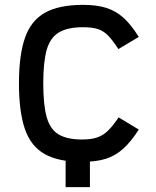

<svg xmlns="http://www.w3.org/2000/svg" viewBox="-20 -652 640 790"><path d="M250 118V0H218V-42H350V118ZM318 14Q221 14 164 -18Q107 -50 82.5 -121Q58 -192 58 -309Q58 -426 83 -497Q108 -568 165.5 -600Q223 -632 322 -632Q378 -632 417.5 -619.5Q457 -607 488.5 -578.5Q520 -550 551 -500L467 -450Q444 -486 425 -505.5Q406 -525 382.5 -532.5Q359 -540 322 -540Q259 -540 223 -519Q187 -498 172.5 -448Q158 -398 158 -309Q158 -221 172 -170.5Q186 -120 221 -99Q256 -78 318 -78Q354 -78 378.5 -86Q403 -94 423.5 -113.5Q444 -133 468 -169L551 -119Q520 -70 487.5 -40.5Q455 -11 415 1.5Q375 14 318 14Z"/></svg>

Font: Victor Mono Thin
Style: Regular
Weight: 100
Monospace: yes
Designer: Rune Bjørnerås
Version: Version 1.561;gftools[0.9.30]